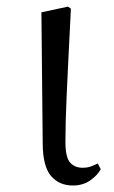

<svg xmlns="http://www.w3.org/2000/svg" viewBox="-20 -545 343 579"><path d="M199.8 14.4Q158.3 14.4 133.7 -14.5Q109.2 -43.4 108.8 -111.9L104.9 -507.9L185 -525L193.8 -518.8Q189.3 -430.3 186.2 -367.2Q183.1 -304.2 181.1 -259Q179.1 -213.9 178.2 -180.2Q177.3 -146.5 177.3 -117.6Q177.3 -70.5 191.4 -54.8Q205.4 -39.1 229 -39.1Q243.8 -39.1 254.5 -43.2Q265.3 -47.3 274.9 -52L283.8 -34.8Q274.5 -16.9 252.5 -1.3Q230.5 14.4 199.8 14.4Z"/></svg>

Font: Noto Serif HK ExtraLight
Style: Regular
Weight: 200
Designer: Ryoko NISHIZUKA 西塚涼子 (kana & ideographs); Frank Grießhammer (Latin, Greek & Cyrillic); Wenlong ZHANG 张文龙 (bopomofo); San
Foundry: Adobe
Version: Version 2.002-H1;hotconv 1.1.0;makeotfexe 2.6.0